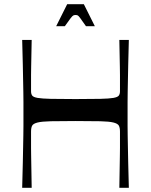

<svg xmlns="http://www.w3.org/2000/svg" viewBox="-20 -889 715 909"><path d="M85 0Q87 -72 88 -118Q89 -164 89.5 -194.5Q90 -225 90.5 -247.5Q91 -270 91 -293.5Q91 -317 91 -350Q91 -383 91 -406.5Q91 -430 90.5 -452.5Q90 -475 89.5 -505.5Q89 -536 88 -582Q87 -628 85 -700H130Q129 -654 128.5 -623Q128 -592 127.5 -571Q127 -550 127 -533.5Q127 -517 127 -499.5Q127 -482 127 -457Q127 -444 132.5 -436.5Q138 -429 158 -425.5Q178 -422 220.5 -421Q263 -420 337 -420Q412 -420 454.5 -421Q497 -422 517 -425.5Q537 -429 542.5 -436.5Q548 -444 548 -457Q548 -482 548 -499.5Q548 -517 548 -533.5Q548 -550 547.5 -571Q547 -592 546.5 -623Q546 -654 545 -700H590Q588 -628 587 -582Q586 -536 585.5 -505.5Q585 -475 584.5 -452.5Q584 -430 584 -406.5Q584 -383 584 -350Q584 -317 584 -293.5Q584 -270 584.5 -247.5Q585 -225 585.5 -194.5Q586 -164 587 -118Q588 -72 590 0H545Q546 -54 546.5 -89Q547 -124 547.5 -147.5Q548 -171 548 -188.5Q548 -206 548 -224Q548 -242 548 -266Q548 -285 542.5 -294.5Q537 -304 517 -309Q497 -314 454.5 -315Q412 -316 337 -316Q263 -316 220.5 -315Q178 -314 158 -309Q138 -304 132.5 -294.5Q127 -285 127 -266Q127 -242 127 -224Q127 -206 127 -188.5Q127 -171 127.5 -147.5Q128 -124 128.5 -89Q129 -54 130 0ZM246 -765 298 -869H377L429 -765H387Q368 -792 360 -803Q352 -814 348 -816Q344 -818 337 -818Q332 -818 327.5 -816Q323 -814 314.5 -803Q306 -792 287 -765Z"/></svg>

Font: Ojuju Medium
Style: Regular
Weight: 500
Designer: Chisaokwu Joboson, Mirko Velimirovic
Foundry: Udi Foundry
Version: Version 1.000